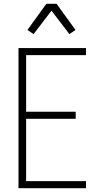

<svg xmlns="http://www.w3.org/2000/svg" viewBox="-20 -987 540 1007"><path d="M77 0V-735H431V-698H117V-401H377V-364H117V-37H431V0ZM156 -808 124 -830 223 -967H277L310 -921L376 -830L344 -808L250 -931Z"/></svg>

Font: Iosevka Curly Extralight
Style: Regular
Weight: 200
Monospace: yes
Designer: Belleve Invis
Foundry: Belleve Invis
Version: Version 22.1.2; ttfautohint (v1.8.4)